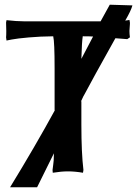

<svg xmlns="http://www.w3.org/2000/svg" viewBox="-20 -731 585 819"><path d="M212.9 -439.9Q212.9 -552.2 207 -576.2Q152.3 -575.7 102.5 -571.3Q52.7 -566.9 30.3 -562.5L7.8 -558.1L5.9 -571.8Q6.8 -578.6 6.8 -598.1Q6.8 -621.6 5.9 -634.8L7.8 -645Q50.8 -640.1 81.1 -640.1H409.2L448.2 -710.9L544.9 -708Q539.1 -686 514.2 -643.1Q517.1 -643.6 523.9 -644.5Q530.8 -645.5 532.2 -646L534.2 -634.8V-628.9Q532.2 -606.4 532.2 -599.1Q532.2 -585.4 534.2 -571.8L522.9 -564Q507.3 -564.9 472.2 -567.9Q368.2 -381.8 341.8 -331.1Q340.8 -330.1 338.9 -325.9Q336.9 -321.8 335.9 -320.8Q333.5 -314.9 325.2 -297.9L327.1 -299.8V-200.2Q327.1 -78.1 335.9 -5.9L334 5.9Q299.8 0 270 0Q241.2 0 205.1 5.9L204.1 -5.9Q205.6 -18.1 207 -28.3Q208.5 -38.6 209 -46.6Q209.5 -54.7 210 -77.1L138.2 67.9H22.9Q129.9 -106.9 214.8 -262.2L212.9 -259.8ZM333 -576.2Q329.1 -551.8 327.1 -480Q366.2 -555.7 377 -575.2Q363.8 -576.2 333 -576.2Z"/></svg>

Font: Linear Smooth
Style: Bold
Weight: 700
Designer: Philipp H. Poll, Flanker
Foundry: Philipp H. Poll, reworked by Flanker
Version: Version 1.061 | FøM Fix